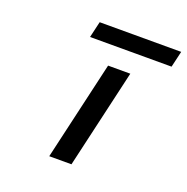

<svg xmlns="http://www.w3.org/2000/svg" viewBox="-117 -752 838 861"><g transform="rotate(20 302.0 -321.0)"><path d="M197 -565 215 -642H604L586 -565ZM208 0 317 -472H423L314 0Z"/></g></svg>

Font: Coval
Style: Medium Italic
Weight: 500
Foundry: Context Ltd
Version: Version 001.000